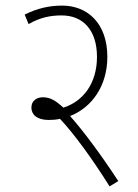

<svg xmlns="http://www.w3.org/2000/svg" viewBox="-20 -652 493 685"><path d="M402 -6C341 -99 279 -183 230 -238C309 -269 363 -347 363 -449C363 -570 291 -632 202 -632C154 -632 113 -622 68 -600L82 -566C123 -590 161 -597 200 -597C275 -597 326 -546 326 -449C326 -352 274 -289 206 -268C179 -293 159 -305 133 -305C110 -305 92 -292 92 -268C92 -244 111 -224 154 -224C167 -224 181 -225 194 -228C242 -177 305 -92 371 13Z"/></svg>

Font: Noto Sans Condensed ExtraLight
Style: Regular
Weight: 200
Width: 3
Designer: Monotype Design Team
Foundry: Monotype Imaging Inc.
Version: Version 2.013